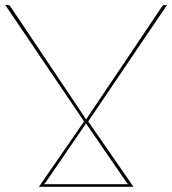

<svg xmlns="http://www.w3.org/2000/svg" viewBox="-22 -720 663 740"><path d="M302 -252 -1.5 -700.5H9.5Q13.5 -700.5 15.8 -698Q18 -695.5 19 -693.5L310.5 -259Q311.5 -260.5 312 -262Q312.5 -263.5 313.5 -265L601.5 -693.5Q603 -696 605.2 -698.2Q607.5 -700.5 610.5 -700.5H621.5L318 -252L492.5 0H128ZM309 -245Q308.5 -243.5 307.8 -242.2Q307 -241 306 -239L153.5 -16.5Q150 -12 146.5 -10H473Q467.5 -13.5 465 -18Z"/></svg>

Font: Lato Hairline
Style: Regular
Weight: 100
Designer: Lukasz Dziedzic
Foundry: tyPoland Lukasz Dziedzic
Version: Version 2.007; 2014-02-27